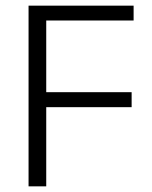

<svg xmlns="http://www.w3.org/2000/svg" viewBox="-20 -659 536 679"><path d="M81 0V-639H143.5V0ZM116 -280V-333H445.5V-280ZM99 -586.5V-639H452.5V-586.5Z"/></svg>

Font: Anek Telugu Medium Light
Style: Regular
Weight: 300
Version: Version 1.003